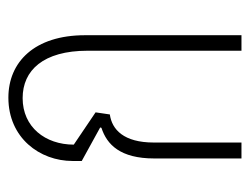

<svg xmlns="http://www.w3.org/2000/svg" viewBox="-89 -507 596 458"><g transform="rotate(-90 209.0 -278.0)"><path d="M60 0H98V-209C98 -281 129 -309 165 -314L170 -348L93 -400C93 -468 135 -522 204 -522C270 -522 317 -473 317 -367V0H354V-373C354 -494 290 -556 205 -556C109 -556 54 -481 54 -403V-381L134 -337L133 -334C93 -321 60 -289 60 -208Z"/></g></svg>

Font: Noto Sans Thai ExtCond ExtLt
Style: Regular
Weight: 200
Width: 2
Designer: Monotype Design Team
Foundry: Monotype Imaging Inc.
Version: Version 2.002